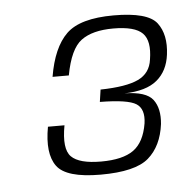

<svg xmlns="http://www.w3.org/2000/svg" viewBox="-35 -715 369 376"><g transform="rotate(-5 150.0 -527.0)"><path d="M149 -372.5Q217 -372.5 243.2 -395.2Q269.5 -418 275 -461Q278 -491.5 264.8 -509Q251.5 -526.5 209 -527Q252 -528 273.2 -545.8Q294.5 -563.5 298.5 -595.5Q303.5 -634.5 285.8 -657.8Q268 -681 201 -681Q135 -681 108 -654.8Q81 -628.5 71.5 -571.5H103.5Q113 -623 135 -639.2Q157 -655.5 198 -655.5Q240.5 -655.5 255.5 -640.2Q270.5 -625 264.5 -588.5Q261 -562 237.5 -550.8Q214 -539.5 163 -538.5L159.5 -514.5Q214.5 -514 230.8 -503.5Q247 -493 243 -465Q237 -428.5 215.8 -413.2Q194.5 -398 152 -398Q109 -398 93.5 -413.5Q78 -429 86.5 -475H54Q44.5 -423 62.8 -397.8Q81 -372.5 149 -372.5Z"/></g></svg>

Font: Anybody SemiCondensed Light
Style: Italic
Weight: 300
Width: 4
Italic angle: -10°
Version: Version 1.113;gftools[0.9.25]